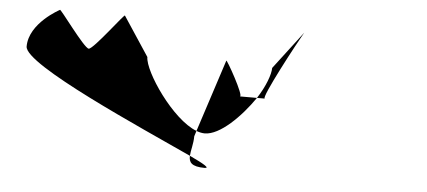

<svg xmlns="http://www.w3.org/2000/svg" viewBox="-41 -619 1464 659"><g transform="rotate(5 691.5 -289.5)"><path d="M38 -403C38 -340 459 -157 629 -78C630 -97 638 -120 638 -146L644 -165C560 -197 454 -353 454 -403L365 -538C365 -546 267 -414 251 -414C235 -414 141 -546 141 -538C141 -538 38 -484 38 -403ZM629 -78C628 -56 637 -41 683 -41C702 -41 678 -55 629 -78ZM644 -165C654 -161 665 -159 673 -159C725 -159 795 -229 841 -296H782C796 -296 725 -422 725 -414ZM841 -296H868C854 -296 963 -499 983 -533L884 -403C884 -381 869 -339 841 -296ZM983 -533 986 -538C986 -538 985 -537 983 -533Z"/></g></svg>

Font: Ampere
Style: SCSuExt
Weight: 400
Version: Version 1